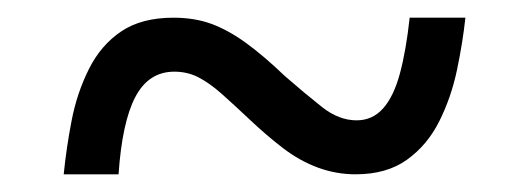

<svg xmlns="http://www.w3.org/2000/svg" viewBox="-20 -465 599 217"><path d="M52 -268Q55 -298 61 -329Q67 -360 80.5 -387Q94 -414 117 -429.5Q140 -445 176 -445Q200 -445 219 -438Q238 -431 258 -416.5Q278 -402 302 -379Q325 -359 344 -344Q363 -329 383 -329Q401 -329 413 -342.5Q425 -356 432 -382Q439 -408 443 -445H506Q503 -417 496.5 -386Q490 -355 476.5 -328Q463 -301 440 -284.5Q417 -268 382 -268Q360 -268 339.5 -275.5Q319 -283 300 -297.5Q281 -312 261 -331Q244 -347 230.5 -359Q217 -371 204.5 -377.5Q192 -384 177 -384Q148 -384 133 -355.5Q118 -327 114 -268Z"/></svg>

Font: ET Text
Style: Regular
Weight: 470
Designer: Monotype Design Team
Foundry: Monotype Imaging Inc.
Version: Version 2.009